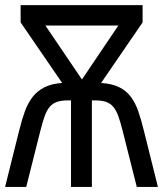

<svg xmlns="http://www.w3.org/2000/svg" viewBox="-20 -734 640 754"><path d="M0 0 55.2 -221.2Q65.4 -262.7 77.4 -295.9Q89.4 -329.1 107.9 -353Q126.5 -377 154.3 -391.1Q182.1 -405.3 224.1 -408.2L61 -646V-713.9H540V-646L377 -408.2Q420.4 -405.3 448 -391.6Q475.6 -377.9 493.7 -354Q511.7 -330.1 523.2 -296.6Q534.7 -263.2 544.9 -221.2L600.1 0H517.1L461.9 -219.2Q453.1 -254.4 444.8 -277.6Q436.5 -300.8 424.6 -314.7Q412.6 -328.6 395.5 -334.2Q378.4 -339.8 352.1 -339.8H340.8V0H258.8V-339.8H248Q221.7 -339.8 204.6 -334.2Q187.5 -328.6 175.5 -314.7Q163.6 -300.8 155.3 -277.6Q147 -254.4 138.2 -219.2L83 0ZM301.8 -421.9 444.8 -633.8H158.2Z"/></svg>

Font: WenQuanYi Micro Hei Mono
Style: Regular
Weight: 400
Foundry: Ascender Corporation
Version: Version 0.2.0-beta